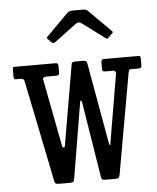

<svg xmlns="http://www.w3.org/2000/svg" viewBox="-53 -790 692 845"><g transform="rotate(-5 292.5 -367.0)"><path d="M215 -161.5 274.5 -508.5Q275.5 -516.5 280.5 -518.2Q285.5 -520 295 -520H321.5Q332 -520 336.8 -518.2Q341.5 -516.5 343.5 -508.5L407.5 -149.5Q410.5 -139.5 412 -139.5Q414 -139.5 414 -142.8Q414 -146 414.5 -149.5L465.5 -450.5Q466.5 -457.5 463 -461.2Q459.5 -465 456.5 -465H422Q413 -465 409.5 -467Q406 -469 406 -477.5V-506Q406 -520 417 -520H568.5Q577 -520 578.5 -516.5Q580 -513 580 -504.5V-477.5Q580 -465 566 -465H531.5Q527 -465 525.5 -463.2Q524 -461.5 521.5 -452L442 -4Q440 4 436.2 7Q432.5 10 421 10H380Q370 10 365.8 7.8Q361.5 5.5 360 -2.5L306 -338Q304.5 -346.5 301 -346.5Q298.5 -346.5 297 -338L241.5 -4.5Q240 4 236 7Q232 10 220.5 10H179Q168 10 162.2 8.5Q156.5 7 154 -1.5L61.5 -455Q58.5 -465 46 -465H23Q15 -465 15 -477V-507.5Q15 -513.5 16.2 -516.8Q17.5 -520 23.5 -520H202.5Q211.5 -520 214 -516.8Q216.5 -513.5 216.5 -504V-484Q216.5 -473.5 214.5 -469.2Q212.5 -465 202 -465H161.5Q143 -465 143.5 -455.5L200 -161.5Q201 -157 202 -152.2Q203 -147.5 207.5 -147.5Q212 -147.5 213 -151.2Q214 -155 215 -161.5ZM192.5 -615 181.5 -627Q176 -632.5 176 -634.5Q176 -636.5 181.5 -642L275.5 -736Q284 -744.5 302 -744.5H344.5Q354.5 -744.5 358.8 -742.5Q363 -740.5 367.5 -736L463.5 -640Q467.5 -636.5 467.8 -635Q468 -633.5 464 -629.5L447.5 -613Q442 -607.5 440 -607.8Q438 -608 431.5 -612.5L334 -685Q321 -694.5 309 -685.5L210.5 -612Q202 -605.5 192.5 -615Z"/></g></svg>

Font: Besley* Condensed
Style: Regular
Weight: 400
Width: 3
Designer: Owen Earl
Foundry: indestructible type*
Version: Version 3.000; ttfautohint (v1.8.3)